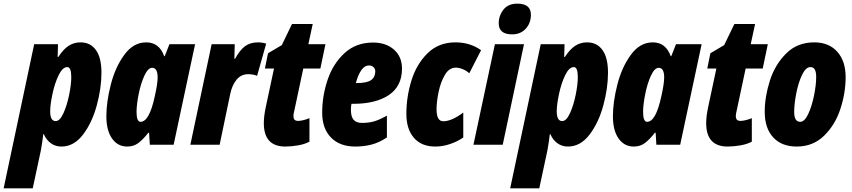

<svg xmlns="http://www.w3.org/2000/svg" viewBox="-83 -796 4688 1056"><path d="M105 -553H236L234 -483H238Q266 -526 295 -544.5Q324 -563 360 -563Q414 -563 444.5 -521Q475 -479 475 -396Q475 -311 449 -215.5Q423 -120 373 -55Q323 10 255 10Q222 10 197 -8Q172 -26 158 -58H155Q151 -21 142 30L97 240H-63ZM309 -372Q309 -427 287 -427Q261 -427 239.5 -382.5Q218 -338 205.5 -279Q193 -220 193 -184Q193 -130 223 -130Q246 -130 265.5 -172.5Q285 -215 297 -273Q309 -331 309 -372Z M502 -156Q502 -235 526.5 -331Q551 -427 601 -495Q651 -563 721 -563Q793 -563 820 -487H823L849 -553H990L872 0H741L737 -66H733Q703 -28 677.5 -9Q652 10 617 10Q564 10 533 -34.5Q502 -79 502 -156ZM768 -265Q784 -336 784 -370Q784 -423 754 -423Q731 -423 711 -379.5Q691 -336 679.5 -277.5Q668 -219 668 -181Q668 -126 690 -126Q738 -126 768 -265Z M1081 -553H1208L1206 -473H1210Q1237 -522 1265.5 -542.5Q1294 -563 1336 -563Q1358 -563 1381 -556L1331 -379Q1309 -388 1282 -388Q1243 -388 1218 -357.5Q1193 -327 1183 -278L1125 0H964Z M1368 -119Q1368 -156 1379 -208L1424 -419H1374L1391 -503L1467 -548L1523 -664H1637L1613 -553H1707L1679 -419H1585L1535 -184Q1531 -168 1531 -159Q1531 -144 1537 -137.5Q1543 -131 1558 -131Q1567 -131 1584.5 -135Q1602 -139 1619 -146V-17Q1594 -3 1556.5 3.5Q1519 10 1486 10Q1368 10 1368 -119Z M1689 -176Q1689 -269 1719 -357.5Q1749 -446 1812 -504Q1875 -562 1969 -562Q2040 -562 2084 -523Q2128 -484 2128 -419Q2128 -322 2056 -273.5Q1984 -225 1860 -225H1850Q1847 -209 1847 -193Q1847 -154 1862 -137Q1877 -120 1909 -120Q1945 -120 1974.5 -128.5Q2004 -137 2045 -160V-40Q2003 -12 1961 -1Q1919 10 1871 10Q1786 10 1737.5 -39.5Q1689 -89 1689 -176ZM1876 -339Q1935 -339 1958 -355.5Q1981 -372 1981 -403Q1981 -418 1971 -427Q1961 -436 1946 -436Q1901 -436 1874 -339Z M2152 -170Q2152 -262 2179.5 -352Q2207 -442 2268 -502.5Q2329 -563 2422 -563Q2502 -563 2563 -520L2498 -393Q2483 -407 2462.5 -415.5Q2442 -424 2424 -424Q2387 -424 2363.5 -383.5Q2340 -343 2329 -289Q2318 -235 2318 -195Q2318 -129 2355 -129Q2401 -129 2465 -177V-40Q2436 -19 2394.5 -4.5Q2353 10 2311 10Q2235 10 2193.5 -38Q2152 -86 2152 -170Z M2660 -668Q2660 -710 2686 -743Q2712 -776 2762 -776Q2837 -776 2837 -715Q2837 -669 2808.5 -638Q2780 -607 2734 -607Q2660 -607 2660 -668ZM2639 -553H2799L2682 0H2521Z M2891 -553H3022L3020 -483H3024Q3052 -526 3081 -544.5Q3110 -563 3146 -563Q3200 -563 3230.5 -521Q3261 -479 3261 -396Q3261 -311 3235 -215.5Q3209 -120 3159 -55Q3109 10 3041 10Q3008 10 2983 -8Q2958 -26 2944 -58H2941Q2937 -21 2928 30L2883 240H2723ZM3095 -372Q3095 -427 3073 -427Q3047 -427 3025.5 -382.5Q3004 -338 2991.5 -279Q2979 -220 2979 -184Q2979 -130 3009 -130Q3032 -130 3051.5 -172.5Q3071 -215 3083 -273Q3095 -331 3095 -372Z M3288 -156Q3288 -235 3312.5 -331Q3337 -427 3387 -495Q3437 -563 3507 -563Q3579 -563 3606 -487H3609L3635 -553H3776L3658 0H3527L3523 -66H3519Q3489 -28 3463.5 -9Q3438 10 3403 10Q3350 10 3319 -34.5Q3288 -79 3288 -156ZM3554 -265Q3570 -336 3570 -370Q3570 -423 3540 -423Q3517 -423 3497 -379.5Q3477 -336 3465.5 -277.5Q3454 -219 3454 -181Q3454 -126 3476 -126Q3524 -126 3554 -265Z M3801 -119Q3801 -156 3812 -208L3857 -419H3807L3824 -503L3900 -548L3956 -664H4070L4046 -553H4140L4112 -419H4018L3968 -184Q3964 -168 3964 -159Q3964 -144 3970 -137.5Q3976 -131 3991 -131Q4000 -131 4017.5 -135Q4035 -139 4052 -146V-17Q4027 -3 3989.5 3.5Q3952 10 3919 10Q3801 10 3801 -119Z M4123 -181Q4123 -263 4151 -351.5Q4179 -440 4240.5 -501.5Q4302 -563 4395 -563Q4476 -563 4522 -511.5Q4568 -460 4568 -372Q4568 -286 4539.5 -198Q4511 -110 4450 -50Q4389 10 4299 10Q4216 10 4169.5 -40.5Q4123 -91 4123 -181ZM4406 -372Q4406 -400 4398.5 -413.5Q4391 -427 4374 -427Q4349 -427 4328.5 -384.5Q4308 -342 4296.5 -283Q4285 -224 4285 -180Q4285 -126 4318 -126Q4342 -126 4362 -168.5Q4382 -211 4394 -270Q4406 -329 4406 -372Z"/></svg>

Font: Noto Sans UI CondBlack
Style: Italic
Weight: 900
Width: 3
Italic angle: -12°
Designer: Monotype Design Team
Foundry: Monotype Imaging Inc.
Version: Version 1.001